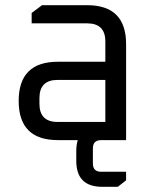

<svg xmlns="http://www.w3.org/2000/svg" viewBox="-20 -540 582 740"><path d="M203 0Q52 0 52 -151Q52 -302 203 -302H386V-380Q386 -450 316 -450H102V-490L142 -520H316Q466 -520 466 -370V0ZM132 -140Q132 -70 202 -70H386V-232H202Q132 -232 132 -162ZM274 42Q274 -58 374 -58H398V0H370Q338 0 338 32V90Q338 122 370 122H466V155L434 180H374Q274 180 274 80Z"/></svg>

Font: Oxanium
Style: Regular
Weight: 400
Designer: Severin Meyer
Version: Version 1.001